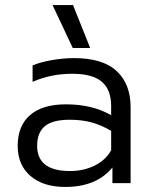

<svg xmlns="http://www.w3.org/2000/svg" viewBox="-20 -725 602 760"><path d="M188 -705H269L337 -535H268ZM50 -148Q50 -227 99 -269.5Q148 -312 241 -312Q345 -312 420 -269V-305Q420 -370 383 -401.5Q346 -433 266 -433Q181 -433 109 -401V-466Q139 -479 185 -487Q231 -495 273 -495Q387 -495 442 -443.5Q497 -392 497 -301V0H425V-62Q362 15 238 15Q151 15 100.5 -28.5Q50 -72 50 -148ZM420 -130V-207Q381 -230 342.5 -240.5Q304 -251 256 -251Q188 -251 157.5 -225.5Q127 -200 127 -148Q127 -48 257 -48Q311 -48 354.5 -69.5Q398 -91 420 -130Z"/></svg>

Font: Prompt Light
Style: Regular
Weight: 300
Designer: Katatrad Team
Foundry: CadsonDemak
Version: Version 1.001